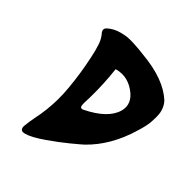

<svg xmlns="http://www.w3.org/2000/svg" viewBox="-167 -907 1052 1064"><g transform="rotate(30 359.5 -375.0)"><path d="M127.9 0Q99.6 0 99.6 -21Q99.6 -26.4 101.6 -33.7Q114.7 -69.8 133.3 -106.9Q167.5 -173.3 190.4 -252.9Q203.1 -297.9 210.4 -342.8Q228.5 -448.2 233.4 -551.8Q234.9 -571.3 234.9 -593.8Q234.9 -612.8 233.9 -633.3Q231.4 -670.9 215.8 -699.7Q213.9 -706.5 213.9 -711.4Q213.9 -714.8 214.8 -717.3Q216.8 -724.6 225.6 -730.5Q262.2 -750 305.7 -750Q308.6 -750 333 -749Q357.4 -748 400.6 -734.1Q443.8 -720.2 477.1 -706.1Q642.1 -645 704.6 -545.9Q718.8 -519 718.8 -487.3Q718.8 -465.8 711.9 -441.9Q711.4 -441.4 702.6 -411.6Q693.8 -381.8 660.2 -328.1Q571.3 -182.6 443.4 -112.3Q427.7 -104 370.6 -78.1Q313.5 -52.2 246.6 -28.3Q168.9 0 127.9 0ZM338.9 -276.4Q482.9 -304.2 527.3 -378.9Q534.7 -391.1 538.1 -403.8Q541.5 -415.5 541.5 -427.7Q541.5 -456.5 521.5 -486.8Q469.7 -561 387.7 -561H384.3Q369.1 -458 339.4 -354.5L335.4 -341.3Q330.1 -324.7 327.1 -314.5L324.2 -303.2Q322.3 -295.9 322.3 -290.5Q322.3 -276.4 335 -276.4Z"/></g></svg>

Font: Weird Comic
Style: Italic
Weight: 400
Italic angle: -16°
Designer: GGBotNet
Foundry: GGBotNet
Version: 0.80